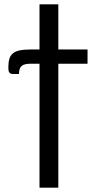

<svg xmlns="http://www.w3.org/2000/svg" viewBox="-20 -695 434 876"><path d="M160.2 -469.2V-675.3H246.1V-469.2H379.4V-404.3H246.1V161.1H160.2V-404.3H122.1Q106.4 -404.3 96.2 -402.1Q85.9 -399.9 79.3 -394.5Q72.8 -389.2 69.8 -380.1Q66.9 -371.1 66.4 -357.4H39.1Q31.7 -357.4 27.3 -360.1Q22.9 -362.8 21 -366.9Q19 -371.1 18.6 -376.5Q18.1 -381.8 18.1 -387.2Q18.1 -410.6 22.7 -426.3Q27.3 -441.9 38.8 -451.4Q50.3 -460.9 69.8 -465.1Q89.4 -469.2 118.7 -469.2Z"/></svg>

Font: Carlito
Style: Regular
Weight: 400
Designer: Lukasz Dziedzic
Foundry: tyPoland Lukasz Dziedzic
Version: Version 1.104